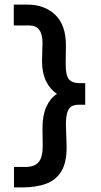

<svg xmlns="http://www.w3.org/2000/svg" viewBox="-20 -729 440 836"><path d="M79 87H41V-2H90Q130 -2 148 -23Q166 -44 166 -93L165 -171Q165 -227 182 -264.5Q199 -302 228 -320Q198 -340 180.5 -376Q163 -412 163 -462L165 -543Q165 -618 108 -618H40V-709H99Q174 -709 220.5 -664.5Q267 -620 267 -532L266 -450Q266 -400 280.5 -383.5Q295 -367 325 -367H351V-273H324Q306 -273 293.5 -267Q281 -261 274 -242.5Q267 -224 267 -185L270 -93Q271 -22 247 17Q223 56 179.5 71.5Q136 87 79 87Z"/></svg>

Font: Inconsolata Condensed ExtraBold
Style: Regular
Weight: 800
Width: 3
Monospace: yes
Designer: Raph Levien, Cyreal, Brenton Simpson
Foundry: Raph Levien, Cyreal, Google
Version: Version 3.001; ttfautohint (v1.8.2.53-6de2)